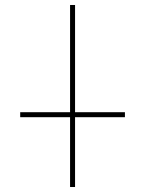

<svg xmlns="http://www.w3.org/2000/svg" viewBox="-20 -750 582 770"><path d="M61 -280V-300H261V-730H281V-300H481V-280H281V0H261V-280Z"/></svg>

Font: M PLUS 1p Thin
Style: Regular
Weight: 250
Version: Version 1.062